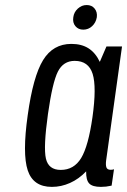

<svg xmlns="http://www.w3.org/2000/svg" viewBox="-20 -721 497 751"><path d="M396.4 -539.3 370.4 -479Q353.4 -514.7 326.2 -532Q299 -549.3 259.1 -549.3Q187.4 -549.3 148.4 -485.7Q109.4 -422.1 88.4 -270.4Q67 -119.3 88.5 -54.6Q110 10 182.7 10Q219.6 10 253.9 -5.4Q288.3 -20.7 316.9 -50.7Q316.3 -16.6 329 -3.3Q341.7 10 374.6 10Q385.1 10 394.8 8.9Q404.4 7.7 416.6 5.1L425.9 -58.9Q421.9 -57.6 418.9 -57.2Q415.9 -56.9 412.7 -56.9Q399.4 -56.9 396.1 -66.5Q392.9 -76.1 395.1 -93.1L457.3 -539.3ZM341.7 -262.7Q325.6 -149.4 297.5 -102.9Q269.4 -56.4 217.6 -56.4Q169.9 -56.4 159.6 -100.6Q149.4 -144.9 167.6 -275.1Q185.1 -398.9 206.4 -440.9Q227.7 -482.9 272.1 -482.9Q326.4 -482.9 342.4 -431.9Q358.3 -380.9 341.7 -262.7ZM305.6 -605Q325.7 -605 340.4 -618.7Q355.1 -632.4 358.7 -653.6Q361.3 -673.7 350.1 -687.5Q339 -701.3 319.1 -701.3Q299.7 -701.3 284.5 -687.5Q269.3 -673.7 266.7 -653.6Q263.4 -632.4 274.9 -618.7Q286.4 -605 305.6 -605Z"/></svg>

Font: Secuela ExtLt
Style: Italic
Weight: 200
Italic angle: -8°
Designer: Fernando Haro
Foundry: deFharo
Version: Version 1.704